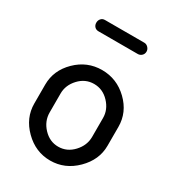

<svg xmlns="http://www.w3.org/2000/svg" viewBox="-170 -789 816 897"><g transform="rotate(30 238.5 -340.5)"><path d="M132 -689H344Q356 -689 365 -679.5Q374 -670 374 -658Q374 -645 365 -636.5Q356 -628 344 -628H132Q119 -628 111 -636.5Q103 -645 103 -658Q103 -671 111 -680Q119 -689 132 -689ZM436 -288V-186Q436 -110 376.5 -51Q317 8 238 8Q159 8 100 -50.5Q41 -109 41 -186V-288Q41 -365 99.5 -422.5Q158 -480 238 -480Q318 -480 377 -423Q436 -366 436 -288ZM353 -186V-288Q353 -333 319 -369Q285 -405 238 -405Q191 -405 157.5 -369Q124 -333 124 -288V-186Q124 -139 158 -103Q192 -67 238 -67Q285 -67 319 -103.5Q353 -140 353 -186Z"/></g></svg>

Font: Dosis
Style: Medium
Weight: 500
Designer: Edgar Tolentino, Pablo Impallari, Igino Marini
Foundry: Edgar Tolentino, Pablo Impallari, Igino Marini
Version: Version 1.007